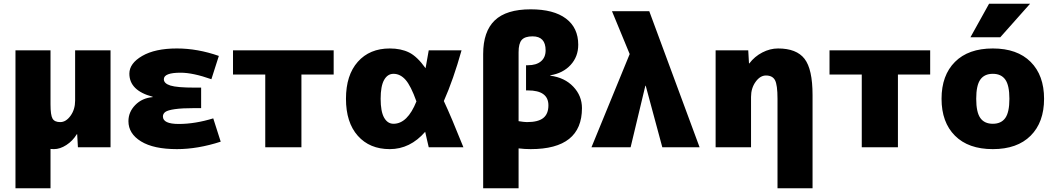

<svg xmlns="http://www.w3.org/2000/svg" viewBox="-20 -790 5649 1030"><path d="M383 -520H573V0H398L394 -70H392Q370 -34 336 -12Q302 10 269 10Q266 10 260 9.5Q254 9 251 9V220H63V-520H251V-230Q251 -172 262 -153.5Q273 -135 303 -135Q334 -135 358.5 -169Q383 -203 383 -250Z M799 -271Q674 -304 674 -395Q674 -450 743 -490Q812 -530 929 -530Q1040 -530 1154 -490L1114 -365Q1015 -400 949 -400Q859 -400 859 -365Q859 -342 894.5 -331Q930 -320 1024 -320H1059V-210H1024Q957 -210 918.5 -204.5Q880 -199 867 -189.5Q854 -180 854 -165Q854 -125 939 -125Q1026 -125 1124 -155L1164 -30Q1041 10 929 10Q804 10 736.5 -31.5Q669 -73 669 -140Q669 -189 705.5 -226.5Q742 -264 799 -269Z M1597 -390V0H1403V-390H1230V-520H1770V-390Z M2071 10Q1963 10 1899.5 -61.5Q1836 -133 1836 -260Q1836 -387 1899.5 -458.5Q1963 -530 2071 -530Q2131 -530 2174.5 -508.5Q2218 -487 2263 -424Q2266 -439 2280 -520H2456Q2412 -363 2361 -248Q2400 -165 2466 0H2280Q2276 -17 2269.5 -45Q2263 -73 2261 -83Q2180 10 2071 10ZM2214 -246Q2184 -330 2155.5 -362Q2127 -394 2091 -394Q2059 -394 2040.5 -361Q2022 -328 2022 -260Q2022 -192 2040.5 -159Q2059 -126 2091 -126Q2166 -126 2214 -246Z M2807 -135Q2867 -135 2894.5 -157Q2922 -179 2922 -225Q2922 -305 2812 -305H2802V-440H2812Q2857 -440 2882 -461Q2907 -482 2907 -520Q2907 -595 2837 -595Q2796 -595 2779 -576Q2762 -557 2762 -510V-140Q2792 -135 2807 -135ZM2762 6V220H2572V-500Q2572 -621 2634 -680.5Q2696 -740 2827 -740Q2950 -740 3016 -690.5Q3082 -641 3082 -550Q3082 -486 3041 -441.5Q3000 -397 2932 -386V-384Q3009 -374 3055.5 -325Q3102 -276 3102 -210Q3102 10 2827 10Q2794 10 2762 6Z M3442 -330 3363 0H3153L3358 -500L3263 -730H3463L3733 0H3533L3444 -330Z M4000 -450Q4028 -487 4069.5 -508.5Q4111 -530 4154 -530Q4253 -530 4296 -474.5Q4339 -419 4339 -280V220H4151V-260Q4151 -335 4137.5 -360Q4124 -385 4089 -385Q4058 -385 4033.5 -351Q4009 -317 4009 -270V0H3819V-520H3994L3998 -450Z M4797 -390V0H4603V-390H4430V-520H4970V-390Z M5346 -590H5186L5286 -770H5506ZM5103 -458Q5175 -530 5306 -530Q5437 -530 5509 -458Q5581 -386 5581 -260Q5581 -134 5509 -62Q5437 10 5306 10Q5175 10 5103 -62Q5031 -134 5031 -260Q5031 -386 5103 -458ZM5239 -157Q5261 -126 5306 -126Q5351 -126 5373 -157Q5395 -188 5395 -260Q5395 -332 5373 -363Q5351 -394 5306 -394Q5261 -394 5239 -363Q5217 -332 5217 -260Q5217 -188 5239 -157Z"/></svg>

Font: M PLUS 1p Black
Style: Regular
Weight: 900
Version: Version 1.061